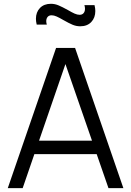

<svg xmlns="http://www.w3.org/2000/svg" viewBox="-20 -966 674 986"><path d="M168.5 -839.5Q164.5 -856.5 164.5 -869.5Q164.5 -903.5 185.2 -925Q206 -946.5 241.5 -946.5Q262 -946.5 281.2 -938.2Q300.5 -930 328.5 -914.5Q349 -902.5 363 -896.2Q377 -890 389 -890Q402 -890 409.2 -898.5Q416.5 -907 416.5 -921Q416.5 -930 413.5 -939.5H465.5Q469.5 -922.5 469.5 -909.5Q469.5 -875 448.8 -853Q428 -831 392 -831Q371.5 -831 352.5 -839Q333.5 -847 305.5 -863Q285 -875 271 -881.2Q257 -887.5 245 -887.5Q231.5 -887.5 224.5 -879Q217.5 -870.5 217.5 -857.5Q217.5 -848.5 220.5 -839.5ZM613.5 0H537L476.5 -174.5H156.5L96.5 0H20L268 -720H365.5ZM316 -637 180.5 -243.5H452.5Z"/></svg>

Font: CCSD_manrope
Style: Regular
Weight: 400
Designer: Mikhail Sharanda
Foundry: Mikhail Sharanda
Version: Version 4.503